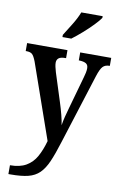

<svg xmlns="http://www.w3.org/2000/svg" viewBox="-106 -825 709 1115"><g transform="rotate(10 248.5 -267.0)"><path d="M26 180Q84 180 121 158.5Q158 137 180 97.5Q202 58 217 4L62 -439Q50 -470 39 -479.5Q28 -489 5 -489H1V-536H239V-489H235Q207 -489 195.5 -479.5Q184 -470 184 -453Q184 -442 187 -428.5Q190 -415 195 -398L247 -235Q260 -195 269 -159.5Q278 -124 281 -101Q285 -127 291.5 -152.5Q298 -178 306 -206L360 -398Q364 -411 367 -425.5Q370 -440 370 -452Q370 -472 357 -480Q344 -488 318 -489H314V-536H497V-489H495Q470 -489 456 -474.5Q442 -460 428 -416L297 -3Q275 68 255 114Q235 160 208.5 186Q182 212 142 222Q102 232 39 232H26ZM197 -619Q218 -652 242.5 -692Q267 -732 280 -766H406V-756Q395 -739 368 -711Q341 -683 308.5 -654.5Q276 -626 249 -606H197Z"/></g></svg>

Font: Noto Serif Lao Condensed SemiBold
Style: Regular
Weight: 600
Width: 3
Designer: Monotype Design Team
Foundry: Monotype Imaging Inc.
Version: Version 2.003; ttfautohint (v1.8.4.7-5d5b)